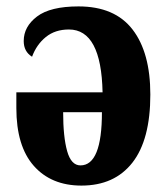

<svg xmlns="http://www.w3.org/2000/svg" viewBox="-20 -569 525 599"><path d="M234 10Q337 10 393 -61.5Q449 -133 449 -274Q449 -405 393.5 -477Q338 -549 225 -549Q137 -549 95.5 -517.5Q54 -486 54 -441Q54 -408 80 -392Q94 -430 123 -453.5Q152 -477 195 -477Q296 -477 300 -281H31V-232Q31 -113 85.5 -51.5Q140 10 234 10ZM231 -53Q202 -53 189.5 -97.5Q177 -142 177 -219H298Q298 -53 231 -53Z"/></svg>

Font: Noto Serif ExtraCondensed Extra
Style: Regular
Weight: 800
Width: 3
Designer: Monotype Design Team
Foundry: Monotype Imaging Inc.
Version: Version 1.002